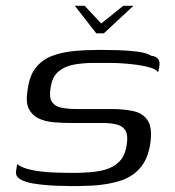

<svg xmlns="http://www.w3.org/2000/svg" viewBox="-20 -636 605 662"><path d="M238 -616H272L329 -555L405 -616H440L338 -521H312ZM39 -70Q58 -56 91.5 -49.5Q125 -43 160.5 -41.5Q196 -40 223 -40Q233 -40 246 -40Q259 -40 269 -41Q310 -42 341 -50.5Q372 -59 392 -79.5Q412 -100 417 -138Q422 -169 413 -185Q404 -201 383.5 -206.5Q363 -212 333 -212Q318 -212 301.5 -212Q285 -212 265.5 -212Q246 -212 222 -212Q193 -212 164.5 -214.5Q136 -217 113.5 -227.5Q91 -238 79.5 -260.5Q68 -283 75 -325Q81 -374 103 -402Q125 -430 159 -443Q193 -456 235 -460Q277 -464 324 -464Q352 -464 387 -463Q422 -462 453.5 -458Q485 -454 501 -444Q517 -442 524 -434Q531 -426 530 -414Q530 -410 529 -404.5Q528 -399 527 -394Q526 -389 525 -387Q518 -397 498 -403Q478 -409 452 -412.5Q426 -416 402 -417.5Q378 -419 361 -419H302Q265 -419 233.5 -413Q202 -407 180.5 -388.5Q159 -370 154 -330Q149 -299 159.5 -284Q170 -269 192.5 -264.5Q215 -260 247 -260Q286 -260 315.5 -260Q345 -260 365 -260Q409 -260 441.5 -252.5Q474 -245 490 -219.5Q506 -194 498 -140Q490 -87 462.5 -56Q435 -25 392.5 -12Q350 1 298 4Q273 5 250 5.5Q227 6 202 5Q179 5 149.5 3Q120 1 93.5 -3.5Q67 -8 50.5 -17.5Q34 -27 35 -43Z"/></svg>

Font: Genos
Style: Italic
Weight: 400
Italic angle: -8°
Version: Version 1.010